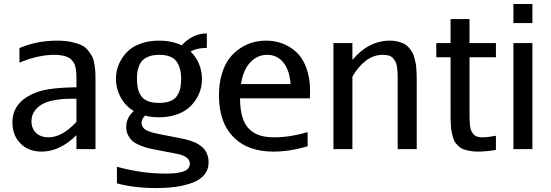

<svg xmlns="http://www.w3.org/2000/svg" viewBox="-20 -745 2754 959"><path d="M265.1 -542Q305.2 -542 335.9 -535.4Q366.7 -528.8 386.7 -519.5Q406.7 -510.3 420.7 -492.2Q434.6 -474.1 441.7 -459.7Q448.7 -445.3 452.4 -419.4Q456.1 -393.6 456.5 -377.9Q457 -362.3 457 -333V0H361.8V-69.8Q278.8 12.2 188 12.2Q122.1 12.2 82 -28.6Q42 -69.3 42 -133.8Q42 -215.8 115.2 -261.2Q161.1 -289.6 220 -298.8Q278.8 -308.1 361.8 -309.1V-349.1Q361.8 -366.2 361.3 -376.5Q360.8 -386.7 358.6 -401.1Q356.4 -415.5 352.3 -424.3Q348.1 -433.1 340.1 -443.1Q332 -453.1 320.6 -458.5Q309.1 -463.9 291.7 -467.5Q274.4 -471.2 252 -471.2Q170.4 -471.2 77.1 -432.1V-504.9Q163.1 -542 265.1 -542ZM361.8 -136.2V-252Q320.8 -252 295.7 -250.5Q270.5 -249 238.8 -241.9Q207 -234.9 185.1 -221.2Q137.2 -189.5 137.2 -139.2Q137.2 -103 160.4 -81.1Q183.6 -59.1 222.2 -59.1Q290.5 -59.1 361.8 -136.2Z M773.9 -231Q807.6 -231 830.3 -240Q853 -249 864.5 -266.6Q876 -284.2 880.4 -304Q884.8 -323.7 884.8 -351.1Q884.8 -408.2 860.4 -439.7Q835.9 -471.2 773.9 -471.2Q746.1 -471.2 725.3 -463.6Q704.6 -456.1 693.1 -444.8Q681.6 -433.6 674.8 -416.7Q668 -399.9 666 -385Q664.1 -370.1 664.1 -351.1Q664.1 -323.2 668.7 -303Q673.3 -282.7 685.1 -265.6Q696.8 -248.5 719 -239.7Q741.2 -231 773.9 -231ZM559.1 -351.1Q559.1 -376 565.7 -400.9Q572.3 -425.8 588.1 -451.7Q604 -477.5 627.7 -497.3Q651.4 -517.1 689.2 -529.5Q727.1 -542 773.9 -542Q839.8 -542 887.2 -518.6Q942.9 -578.1 1013.2 -578.1V-505.9Q965.8 -505.9 931.6 -487.8Q959.5 -461.4 974.1 -425.5Q988.8 -389.6 988.8 -351.1Q988.8 -323.2 981.2 -296.6Q973.6 -270 956.8 -244.9Q939.9 -219.7 915.8 -200.9Q891.6 -182.1 855 -170.7Q818.4 -159.2 773.9 -159.2Q736.3 -159.2 704.6 -167.5Q687 -150.9 687 -130.9Q687 -120.1 692.4 -111.6Q697.8 -103 705.1 -97.9Q712.4 -92.8 727.3 -87.6Q742.2 -82.5 753.2 -80.1Q764.2 -77.6 785.2 -73.2L877.9 -55.2Q893.6 -52.2 904.8 -49.6Q916 -46.9 932.1 -41.7Q948.2 -36.6 959.7 -30.8Q971.2 -24.9 983.6 -15.6Q996.1 -6.3 1003.9 4.6Q1011.7 15.6 1016.8 31Q1022 46.4 1022 64.9Q1022 102.1 1000 128.4Q978 154.8 938.7 168.7Q899.4 182.6 855.5 188.5Q811.5 194.3 758.3 194.3Q650.9 194.3 564 170.9V87.9Q687.5 122.1 808.1 122.1Q834 122.1 853.5 120.1Q873 118.2 891.1 113Q909.2 107.9 918.7 97.7Q928.2 87.4 928.2 72.3Q928.2 33.7 854.5 21.5Q853 21 852.1 21L757.8 2.9Q735.4 -1.5 720.2 -5.1Q705.1 -8.8 682.1 -17.8Q659.2 -26.9 645.3 -37.8Q631.3 -48.8 620.8 -67.9Q610.4 -86.9 610.4 -110.8Q610.4 -157.2 648.4 -190.4Q605.5 -215.8 582.3 -259.5Q559.1 -303.2 559.1 -351.1Z M1183.6 -325.2H1431.6Q1425.8 -396.5 1394.5 -433.8Q1363.3 -471.2 1314.5 -471.2Q1266.6 -471.2 1231 -434.6Q1195.3 -397.9 1183.6 -325.2ZM1178.7 -253.9Q1179.2 -197.8 1191.2 -158.9Q1203.1 -120.1 1226.6 -98.6Q1250 -77.1 1279.5 -68.1Q1309.1 -59.1 1349.6 -59.1Q1428.7 -59.1 1516.6 -85V-14.2Q1426.8 12.2 1345.7 12.2Q1220.2 12.2 1150.4 -56.2Q1073.7 -129.4 1073.7 -269Q1073.7 -328.6 1088.4 -376.7Q1103 -424.8 1126.5 -454.8Q1149.9 -484.9 1181.4 -505.1Q1212.9 -525.4 1244.6 -533.7Q1276.4 -542 1309.6 -542Q1352.1 -542 1389.9 -528.1Q1427.7 -514.2 1459.5 -485.4Q1491.2 -456.5 1510 -406.2Q1528.8 -356 1528.8 -289.6Q1528.8 -266.1 1527.8 -253.9Z M1966.3 -347.2Q1966.3 -368.2 1965.8 -380.9Q1965.3 -393.6 1963.1 -409.9Q1960.9 -426.3 1956.1 -435.5Q1951.2 -444.8 1943.4 -454.1Q1935.5 -463.4 1922.6 -467.3Q1909.7 -471.2 1892.1 -471.2Q1845.7 -471.2 1806.9 -441.4Q1768.1 -411.6 1740.2 -362.3V0H1645.5V-529.8H1740.2V-445.8Q1820.8 -542 1928.2 -542Q1949.7 -542 1967.8 -537.4Q1985.8 -532.7 1998.8 -526.1Q2011.7 -519.5 2022 -507.3Q2032.2 -495.1 2038.8 -484.6Q2045.4 -474.1 2049.8 -456.5Q2054.2 -439 2056.6 -427Q2059.1 -415 2060.1 -394.3Q2061 -373.5 2061.3 -362.5Q2061.5 -351.6 2061.5 -331.1Q2061.5 -329.6 2061.5 -329.1V0H1966.3Z M2325.2 -172.9Q2325.2 -153.3 2325.7 -142.1Q2326.2 -130.9 2327.9 -115.7Q2329.6 -100.6 2333.7 -92Q2337.9 -83.5 2344.7 -75Q2351.6 -66.4 2362.8 -62.7Q2374 -59.1 2389.2 -59.1Q2415 -59.1 2457 -66.9V3.9Q2404.8 12.2 2368.2 12.2Q2346.2 12.2 2328.4 9Q2310.5 5.9 2296.9 1.2Q2283.2 -3.4 2272.9 -12.7Q2262.7 -22 2255.6 -30.8Q2248.5 -39.6 2243.9 -54.7Q2239.3 -69.8 2236.6 -82Q2233.9 -94.2 2232.4 -114.7Q2231 -135.3 2230.7 -150.6Q2230.5 -166 2230.5 -190.9V-459H2159.2V-529.8H2230.5V-649.9H2325.2V-529.8H2457V-459H2325.2Z M2639.2 -629.9H2544.4V-725.1H2639.2ZM2639.2 0H2544.4V-529.8H2639.2Z"/></svg>

Font: Aurulent Sans
Style: Regular
Weight: 400
Version: Version 2007.05.04